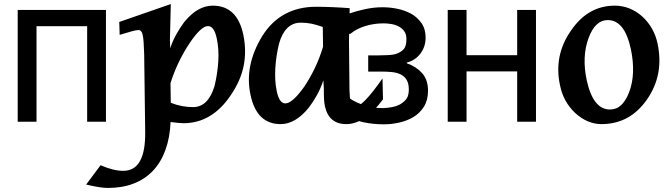

<svg xmlns="http://www.w3.org/2000/svg" viewBox="-20 -594 3245 937"><path d="M497.1 0H405.3V-466.3H158.2V0H66.4V-545.4H497.1Z M470.7 212.4Q501.5 225.6 529.1 232.7Q556.6 239.7 581.5 239.7Q691.9 239.7 688.5 46.4L683.6 -330.1Q682.6 -363.8 680.9 -387.5Q679.2 -411.1 676.8 -420.9Q672.4 -447.3 654.8 -447.3Q644.5 -447.3 621.8 -440.9Q599.1 -434.6 564 -423.8L562 -486.8L813.5 -574.2L809.1 -392.1L809.6 -393.1L810.5 -358.4Q823.2 -396 841.1 -427.7Q858.9 -459.5 879.4 -486.8Q913.1 -527.8 947.5 -547.1Q981.9 -566.4 1018.6 -566.4Q1137.7 -566.4 1167.5 -424.3Q1183.6 -346.2 1169.2 -273.4Q1154.8 -200.7 1107.4 -131.3Q1015.6 7.3 875 7.3Q867.2 7.3 851.8 5.9Q836.4 4.4 816.4 2Q815.9 2 815.9 2Q815.9 2 812.5 1Q809.1 78.6 787.1 138.7Q765.1 198.7 726.1 239.7Q687 280.8 631.8 302Q576.7 323.2 506.3 323.2Q487.8 323.2 461.7 319.1Q435.5 314.9 400.4 306.6ZM813.5 -92.3Q842.3 -81.1 868.9 -76.2Q895.5 -71.3 921.9 -71.3Q960 -71.3 986.1 -97.9Q1012.2 -124.5 1027.3 -175.3Q1042 -237.3 1045.4 -296.1Q1048.8 -355 1038.1 -404.8Q1025.9 -466.8 994.6 -466.8Q977.5 -466.8 954.6 -444.8Q931.6 -422.9 905.3 -383.3Q877 -341.3 852.8 -291.3Q828.6 -241.2 812 -188Z M1558.1 -202.1Q1544.9 -162.6 1526.9 -130.1Q1508.8 -97.7 1487.8 -69.8Q1422.4 11.7 1349.6 11.7Q1232.4 11.7 1202.6 -130.9Q1187 -203.6 1201.7 -275.1Q1216.3 -346.7 1259.3 -417Q1303.7 -488.8 1369.9 -524.9Q1436 -561 1522.9 -561Q1540 -561 1560.8 -560.5Q1581.5 -560.1 1603.3 -559.1Q1625 -558.1 1646.5 -556.9Q1668 -555.7 1686.5 -554.2L1683.1 -394V-395L1685.5 -155.3Q1686.5 -127.4 1688 -109.6Q1689.5 -91.8 1690.4 -85Q1692.4 -69.8 1707 -69.8Q1748.5 -69.8 1846.7 -211.4L1849.1 -109.4Q1760.3 11.7 1669.9 11.7Q1584.5 11.7 1565.4 -76.7Q1562.5 -89.4 1561.3 -111.3Q1560.1 -133.3 1560.5 -161.1ZM1555.2 -462.4Q1525.4 -473.1 1500.5 -478.3Q1475.6 -483.4 1447.8 -483.4Q1409.2 -483.4 1382.6 -457.5Q1356 -431.6 1341.8 -381.3Q1326.7 -318.8 1323.5 -259.5Q1320.3 -200.2 1330.1 -151.4Q1342.3 -89.4 1372.6 -89.4Q1406.7 -89.4 1464.8 -170.9Q1494.1 -214.8 1516.8 -262.5Q1539.6 -310.1 1556.6 -365.7Z M2068.8 -150.9Q2068.8 -105 2048.8 -73.2Q2028.8 -41.5 1997.6 -22.9Q1967.8 -4.9 1929.7 3.9Q1891.6 12.7 1853.5 12.7Q1799.8 12.7 1752 2.2Q1704.1 -8.3 1656.7 -31.2V-132.8H1662.6Q1695.8 -102.1 1745.8 -84.2Q1795.9 -66.4 1845.7 -66.4Q1867.2 -66.4 1891.8 -71Q1916.5 -75.7 1933.6 -85.4Q1956.1 -99.1 1965.6 -114.7Q1975.1 -130.4 1975.1 -157.7Q1975.1 -187 1964.1 -204.8Q1953.1 -222.7 1934.1 -231.4Q1915 -240.2 1891.4 -242.4Q1867.7 -244.6 1841.3 -244.6H1776.9V-323.7H1826.2Q1844.7 -323.7 1872.6 -325Q1900.4 -326.2 1917 -332.5Q1938 -340.3 1950.7 -354.7Q1963.4 -369.1 1963.4 -403.3Q1963.4 -427.2 1952.6 -441.9Q1941.9 -456.5 1925.8 -464.8Q1909.2 -473.6 1889.6 -476.8Q1870.1 -480 1852.1 -480Q1805.7 -480 1762.9 -467Q1720.2 -454.1 1689.5 -428.7H1683.6V-527.8Q1718.8 -540 1761.5 -549.3Q1804.2 -558.6 1847.2 -558.6Q1881.8 -558.6 1917.7 -551.5Q1953.6 -544.4 1985.8 -527.3Q2016.1 -510.7 2036.6 -481.7Q2057.1 -452.6 2057.1 -410.6Q2057.1 -366.2 2032 -332.8Q2006.8 -299.3 1965.3 -288.6V-285.2Q2010.7 -269.5 2039.8 -237.3Q2068.8 -205.1 2068.8 -150.9Z M2595.7 0H2503.9V-245.6H2256.8V0H2165V-545.4H2256.8V-324.7H2503.9V-545.4H2595.7Z M2915.5 11.7Q2846.2 11.7 2786.6 -43Q2729.5 -97.2 2713.4 -175.8Q2681.2 -321.8 2765.6 -443.4Q2808.1 -505.9 2861.6 -536.1Q2915 -566.4 2980.5 -566.4Q3054.2 -566.4 3114.3 -513.7Q3172.4 -460 3189 -381.8Q3205.1 -304.7 3192.4 -237.3Q3179.7 -169.9 3138.2 -109.4Q3095.2 -47.9 3039.6 -18.1Q2983.9 11.7 2915.5 11.7ZM2956.5 -59.6Q2988.8 -59.6 3011.5 -81.1Q3034.2 -102.5 3050.3 -144Q3067.4 -189.5 3069.3 -240.5Q3071.3 -291.5 3059.6 -350.6Q3043.9 -424.8 3015.6 -460.4Q2987.3 -496.1 2945.8 -496.1Q2884.8 -496.1 2852.5 -408.7Q2835.4 -362.8 2833.3 -311.3Q2831.1 -259.8 2843.3 -202.6Q2874.5 -59.6 2956.5 -59.6Z"/></svg>

Font: IranNastaliq
Style: Regular
Weight: 400
Designer: Hossein Zahedi
Version: Version 1.5